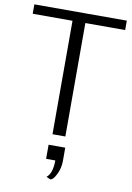

<svg xmlns="http://www.w3.org/2000/svg" viewBox="-99 -740 718 1045"><g transform="rotate(10 259.5 -217.5)"><path d="M213 138V60H305V134Q305 173 287.5 208.5Q270 244 254 244L232 234Q263 211 264 138ZM4 -627V-679H515V-627H295V0H224V-627Z"/></g></svg>

Font: Pavanam
Style: Regular
Weight: 400
Designer: Tharique Azeez
Foundry: Tharique Azeez
Version: Version 1.86; ttfautohint (v1.3) -l 8 -r 50 -G 200 -x 14 -D 